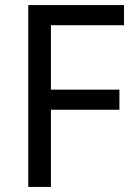

<svg xmlns="http://www.w3.org/2000/svg" viewBox="-20 -734 531 754"><path d="M180 0V-303H449V-382H180V-635H467V-714H91V0Z"/></svg>

Font: Noto Sans Thai
Style: Regular
Weight: 400
Designer: Monotype Design Team
Foundry: Monotype Imaging Inc.
Version: Version 1.901